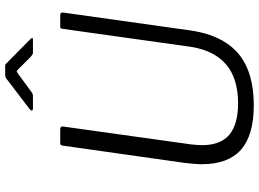

<svg xmlns="http://www.w3.org/2000/svg" viewBox="-150 -846 1006 746"><g transform="rotate(-90 353.0 -473.0)"><path d="M608 -238Q596 -153 559.5 -97.5Q523 -42 462.5 -16Q402 10 317 10Q200 10 144 -40Q88 -90 88 -191Q88 -206 89.5 -223Q91 -240 93 -258L160 -731Q161 -738 163 -740Q165 -742 170 -742H224Q230 -742 233 -738.5Q236 -735 234 -728L165 -234Q164 -222 163 -211.5Q162 -201 162 -191Q162 -119 202.5 -85Q243 -51 324 -51Q388 -51 434 -71.5Q480 -92 508 -134.5Q536 -177 545 -241L614 -733Q615 -739 617 -740.5Q619 -742 623 -742H668Q674 -742 676 -738.5Q678 -735 677 -729L608 -238ZM506 -856 457 -905Q450 -912 448 -911Q446 -910 437 -904L369 -854Q363 -850 360 -849Q357 -848 351 -848H304Q298 -848 297 -852Q296 -856 301 -860L415 -947Q420 -952 425 -954Q430 -956 438 -956H469Q476 -956 479 -952Q482 -948 486 -945L574 -858Q579 -853 578.5 -850.5Q578 -848 571 -848H521Q517 -848 513.5 -850.5Q510 -853 506 -856Z"/></g></svg>

Font: Libre Franklin Light
Style: Italic
Weight: 300
Italic angle: -8°
Designer: Pablo Impallari, Rodrigo Fuenzalida, Nhung Nguyen
Foundry: Impallari Type
Version: Version 3.000